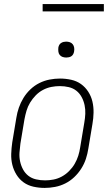

<svg xmlns="http://www.w3.org/2000/svg" viewBox="-20 -913 540 941"><path d="M199 8Q171 8 144 2Q117 -4 96 -19Q75 -34 61 -56.5Q47 -79 40.5 -105Q34 -131 35 -159Q36 -187 40 -215L60 -335Q64 -361 72.5 -385.5Q81 -410 95 -433Q109 -456 129 -475Q149 -494 173 -506Q197 -518 223 -523Q249 -528 274 -528Q302 -528 329 -522Q356 -516 377 -501Q398 -486 412.5 -463.5Q427 -441 433 -415Q439 -389 438.5 -361Q438 -333 433 -305L413 -185Q409 -159 401 -134.5Q393 -110 378.5 -87Q364 -64 344 -45Q324 -26 300 -14Q276 -2 250 3Q224 8 199 8ZM201 -29Q221 -29 242 -33Q263 -37 282.5 -47.5Q302 -58 318.5 -74.5Q335 -91 346 -110Q357 -129 363.5 -149.5Q370 -170 373 -191L393 -311Q397 -333 398 -355Q399 -377 394.5 -398Q390 -419 380 -437.5Q370 -456 354 -468.5Q338 -481 317 -486Q296 -491 273 -491Q253 -491 232 -487Q211 -483 191 -472.5Q171 -462 155 -445.5Q139 -429 127.5 -410Q116 -391 110 -370.5Q104 -350 100 -329L80 -209Q77 -187 75.5 -165Q74 -143 78.5 -122Q83 -101 93 -82.5Q103 -64 119 -51.5Q135 -39 156.5 -34Q178 -29 201 -29ZM305 -631Q295 -631 286.5 -634Q278 -637 272.5 -644Q267 -651 266 -660.5Q265 -670 266 -680Q267 -686 270 -692Q273 -698 279 -702Q285 -706 291.5 -707.5Q298 -709 304 -709Q314 -709 322.5 -706Q331 -703 336.5 -696Q342 -689 343.5 -679.5Q345 -670 343 -660Q342 -654 339 -648Q336 -642 330.5 -638Q325 -634 318 -632.5Q311 -631 305 -631ZM489 -857H189V-893H489Z"/></svg>

Font: Iosevka SS18 Extralight
Style: Italic
Weight: 200
Italic angle: -9°
Monospace: yes
Designer: Belleve Invis
Foundry: Belleve Invis
Version: Version 25.1.1; ttfautohint (v1.8.4)